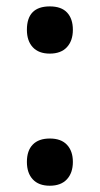

<svg xmlns="http://www.w3.org/2000/svg" viewBox="-20 -572 315 606"><path d="M64.9 -61Q64.9 -96.7 83.5 -115.7Q102.1 -134.8 137.2 -134.8Q172.9 -134.8 191.4 -115Q210 -95.2 210 -61Q210 -26.4 191.2 -6.1Q172.4 14.2 137.2 14.2Q102.1 14.2 83.5 -5.9Q64.9 -25.9 64.9 -61ZM64.9 -478Q64.9 -551.8 137.2 -551.8Q173.8 -551.8 191.9 -532.2Q210 -512.7 210 -478Q210 -443.4 191.2 -423.1Q172.4 -402.8 137.2 -402.8Q102.1 -402.8 83.5 -422.9Q64.9 -442.9 64.9 -478Z"/></svg>

Font: f1_51640          
Style: Regular
Weight: 600
Foundry: Ascender Corporation
Version: Version 1.10